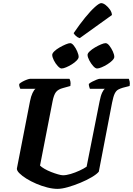

<svg xmlns="http://www.w3.org/2000/svg" viewBox="-20 -1208 850 1228"><path d="M348 0Q318 0 282.5 -9Q247 -18 212 -33Q177 -48 149 -65.5Q121 -83 104 -100Q87 -117 88 -130L172 -561Q178 -592 188 -613Q198 -634 207 -640H110Q108 -645 105 -652.5Q102 -660 103 -671Q111 -679 125 -686.5Q139 -694 153 -699Q167 -704 173 -704H424Q427 -700 430 -688.5Q433 -677 430 -658L383 -645Q352 -637 338 -619Q324 -601 316 -559L236 -149Q246 -139 265 -128Q284 -117 307 -108Q330 -99 351 -93Q372 -87 383 -87Q404 -87 432.5 -95.5Q461 -104 489 -117Q517 -130 534 -142L617 -560Q624 -596 633.5 -616Q643 -636 651 -640H555Q554 -643 551 -652Q548 -661 548 -671Q555 -678 569.5 -685.5Q584 -693 598 -698.5Q612 -704 618 -704H804Q806 -699 809 -688Q812 -677 809 -658L766 -647Q749 -642 736 -635Q723 -628 714 -610Q705 -592 697 -552L612 -110Q599 -94 567 -75Q535 -56 494 -39Q453 -22 414 -11Q375 0 348 0ZM601 -770Q590 -770 576 -785.5Q562 -801 551 -822Q540 -843 540 -857Q540 -867 554 -880Q568 -893 587.5 -904.5Q607 -916 626 -924Q645 -932 655 -932Q667 -932 679.5 -916Q692 -900 701.5 -879.5Q711 -859 711 -844Q711 -834 698 -821Q685 -808 666.5 -796.5Q648 -785 630 -777.5Q612 -770 601 -770ZM374 -770Q364 -770 349.5 -785.5Q335 -801 324.5 -822Q314 -843 314 -857Q314 -867 327.5 -880Q341 -893 361 -904.5Q381 -916 400 -924Q419 -932 429 -932Q440 -932 452.5 -916Q465 -900 474 -879Q483 -858 483 -844Q483 -834 470.5 -821Q458 -808 439.5 -796.5Q421 -785 403 -777.5Q385 -770 374 -770ZM490 -964Q476 -968 465.5 -978Q455 -988 451 -996Q489 -1052 524.5 -1095.5Q560 -1139 587.5 -1163.5Q615 -1188 627 -1188Q640 -1188 655.5 -1176Q671 -1164 683 -1147Q695 -1130 696 -1112Z"/></svg>

Font: Texturina 12pt ExtraBold
Style: Italic
Weight: 800
Italic angle: -11°
Designer: Guillermo Torres Carreño
Foundry: Omnibus-Type
Version: Version 1.002